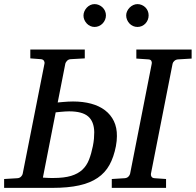

<svg xmlns="http://www.w3.org/2000/svg" viewBox="-42 -911 949 931"><path d="M415 -270Q414.1 -321.8 385.5 -346.4Q356.9 -371.1 293 -371.1Q284.7 -371.1 273.7 -370.4Q262.7 -369.6 252.4 -368.7Q240.2 -367.2 228 -366.2L166 -49.8Q173.3 -49.3 181.6 -48.8Q188.5 -48.3 197.3 -48.1Q206.1 -47.9 215.8 -47.9Q268.6 -47.9 302.5 -58.1Q336.4 -68.4 357.4 -88.1Q378.4 -107.9 389.6 -136.7Q400.9 -165.5 408.2 -202.1Q412.1 -221.7 413.6 -238.3Q415 -254.9 415 -270ZM524.9 -251Q524.9 -239.7 523.7 -227.8Q522.5 -215.8 520 -202.1Q509.8 -149.4 488.8 -111.3Q467.8 -73.2 431.6 -48.6Q395.5 -23.9 341.8 -12Q288.1 0 211.9 0H-22V-43L43 -46.9Q53.7 -47.9 60.3 -54.9Q66.9 -62 67.9 -67.9L173.8 -603Q175.3 -608.9 171.4 -615.7Q167.5 -622.6 157.2 -624L105 -627.9V-670.9H369.1V-627.9L299.8 -624Q289.6 -623 283 -616Q276.4 -608.9 274.9 -603L237.8 -414.1Q251 -415 264.2 -416.5Q275.4 -417.5 288.1 -418.2Q300.8 -418.9 312 -418.9Q360.8 -418.9 400.1 -408.2Q439.5 -397.5 467.3 -376.2Q495.1 -355 510.3 -323.5Q525.4 -292 524.9 -251ZM820.8 -623Q810.5 -622.1 803.5 -615.7Q796.4 -609.4 794.9 -602.1L689.9 -68.8Q688.5 -61.5 692.4 -54.7Q696.3 -47.9 707 -46.9L763.2 -43V0H500V-43L563 -46.9Q574.2 -47.9 580.8 -54.7Q587.4 -61.5 588.9 -68.8L693.8 -602.1Q695.3 -609.4 691.9 -615.7Q688.5 -622.1 678.2 -623L619.1 -627V-670.9H887.2V-627ZM471.7 -836.4Q471.7 -825.2 467.3 -814.9Q462.9 -804.7 455.3 -796.9Q447.8 -789.1 437.7 -784.7Q427.7 -780.3 416.5 -780.3Q405.8 -780.3 396 -784.7Q386.2 -789.1 378.9 -796.9Q371.6 -804.7 367.2 -814.5Q362.8 -824.2 362.8 -835.4Q362.8 -846.2 367.2 -856.2Q371.6 -866.2 378.9 -874Q386.2 -881.8 396 -886.5Q405.8 -891.1 416.5 -891.1Q427.7 -891.1 437.7 -886.7Q447.8 -882.3 455.3 -875Q462.9 -867.7 467.3 -857.7Q471.7 -847.7 471.7 -836.4ZM678.7 -836.4Q678.7 -825.2 674.6 -814.9Q670.4 -804.7 663.1 -796.9Q655.8 -789.1 645.8 -784.7Q635.7 -780.3 624.5 -780.3Q613.3 -780.3 603.3 -784.7Q593.3 -789.1 585.9 -796.9Q578.6 -804.7 574.2 -814.9Q569.8 -825.2 569.8 -836.4Q569.8 -846.7 574.5 -856.7Q579.1 -866.7 586.7 -874.3Q594.2 -881.8 604.2 -886.5Q614.3 -891.1 624.5 -891.1Q635.7 -891.1 645.8 -886.7Q655.8 -882.3 663.1 -875Q670.4 -867.7 674.6 -857.7Q678.7 -847.7 678.7 -836.4Z"/></svg>

Font: Charis SIL
Style: Italic
Weight: 400
Italic angle: -11°
Foundry: SIL International
Version: Version 4.112